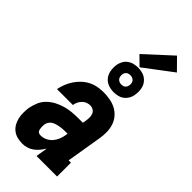

<svg xmlns="http://www.w3.org/2000/svg" viewBox="-308 -1049 1116 1116"><g transform="rotate(45 250.0 -491.0)"><path d="M143 8Q122 8 101.5 3Q81 -2 65 -14.5Q49 -27 39 -44.5Q29 -62 24.5 -82Q20 -102 20 -123.5Q20 -145 23 -166Q28 -192 38.5 -217Q49 -242 68.5 -261.5Q88 -281 112.5 -294Q137 -307 163 -314.5Q189 -322 215 -324.5Q241 -327 267 -327H306L310 -349Q312 -363 312 -377Q312 -391 307 -403Q302 -415 290.5 -422Q279 -429 265 -429Q252 -429 239 -424Q226 -419 216 -408.5Q206 -398 200 -385.5Q194 -373 192 -359H61Q66 -383 75 -406Q84 -429 98 -450Q112 -471 130.5 -488.5Q149 -506 171.5 -517.5Q194 -529 218 -533.5Q242 -538 265 -538Q293 -538 320 -533Q347 -528 369.5 -516Q392 -504 409 -484Q426 -464 434 -439Q442 -414 442.5 -386.5Q443 -359 438 -331L402 -114H421V0H252L264 -73Q254 -56 241.5 -41Q229 -26 213.5 -14.5Q198 -3 179.5 2.5Q161 8 143 8ZM185 -101Q204 -101 222.5 -109.5Q241 -118 254.5 -133.5Q268 -149 275.5 -167.5Q283 -186 286 -205L288 -219H267Q256 -219 245 -218Q234 -217 223 -215Q212 -213 200.5 -209.5Q189 -206 179 -199.5Q169 -193 163 -183Q157 -173 155 -162Q154 -155 154 -148Q154 -141 154.5 -134.5Q155 -128 156.5 -121.5Q158 -115 161.5 -110Q165 -105 171.5 -103Q178 -101 185 -101ZM306 -579Q282 -579 260 -587.5Q238 -596 224.5 -614Q211 -632 207 -656Q203 -680 207 -705Q210 -721 218.5 -736.5Q227 -752 241.5 -762.5Q256 -773 273 -777Q290 -781 306 -781Q322 -781 338 -777.5Q354 -774 366.5 -766Q379 -758 388.5 -746Q398 -734 402.5 -719Q407 -704 407.5 -688Q408 -672 405 -655Q403 -639 394 -623.5Q385 -608 371 -597.5Q357 -587 340 -583Q323 -579 306 -579ZM306 -642Q312 -642 318.5 -643.5Q325 -645 330.5 -649Q336 -653 339 -659Q342 -665 343 -671Q345 -680 343.5 -689Q342 -698 337 -704.5Q332 -711 323.5 -714.5Q315 -718 306 -718Q300 -718 293.5 -716.5Q287 -715 282 -711Q277 -707 273.5 -701Q270 -695 269 -689Q268 -680 269.5 -671Q271 -662 276 -655.5Q281 -649 289 -645.5Q297 -642 306 -642ZM311 -788 256 -842 417 -990 486 -920Z"/></g></svg>

Font: Iosevka Slab Heavy Oblique
Style: Regular
Weight: 900
Italic angle: -9°
Monospace: yes
Designer: Belleve Invis
Foundry: Belleve Invis
Version: Version 11.1.1; ttfautohint (v1.8.3)